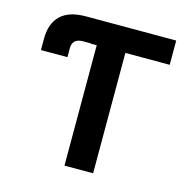

<svg xmlns="http://www.w3.org/2000/svg" viewBox="-107 -830 911 933"><g transform="rotate(15 348.5 -364.0)"><path d="M43 -512.7V-569.8Q43 -646.5 85 -687Q127 -727.5 211.9 -727.5H269V-606.9H231Q203.1 -606.9 189.7 -594.7Q176.3 -582.5 176.3 -557.1V-512.7ZM269 -605.5V-727.5H666V-605.5H442.9V0H298.8V-605.5Z"/></g></svg>

Font: Inter Cardless Tabular Bold
Style: Bold
Weight: 700
Designer: Rasmus Andersson
Foundry: rsms
Version: Version 4.000;git-4fc901f